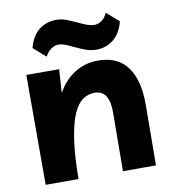

<svg xmlns="http://www.w3.org/2000/svg" viewBox="-82 -805 787 876"><g transform="rotate(-10 311.5 -366.5)"><path d="M59 0V-509H211L204 -400Q235 -456 283.5 -486.5Q332 -517 392 -517Q483 -517 528 -455.5Q573 -394 572 -279L570 0H417L419 -268Q420 -320 403.5 -347.5Q387 -375 351 -375Q321 -375 296 -357.5Q271 -340 252.5 -298Q234 -256 223 -183Q212 -110 211 0ZM394 -567Q365 -567 334 -580Q303 -593 275 -606.5Q247 -620 225 -620Q211 -620 193.5 -608.5Q176 -597 165 -575L108 -625Q122 -679 156 -706Q190 -733 236 -733Q265 -733 296 -719.5Q327 -706 355.5 -693Q384 -680 405 -680Q422 -680 438.5 -691Q455 -702 465 -726L522 -676Q508 -622 474 -594.5Q440 -567 394 -567Z"/></g></svg>

Font: Livvic
Style: Bold
Weight: 700
Designer: Jacques Le Bailly, Baron von Fonthausen
Version: Version 1.001; ttfautohint (v1.8.2)